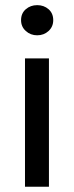

<svg xmlns="http://www.w3.org/2000/svg" viewBox="-20 -722 286 743"><path d="M124 -585.4Q98.1 -585.4 79.8 -602.1Q61.5 -618.7 61.5 -644Q61.5 -670.4 79.8 -686.3Q98.1 -702.1 124 -702.1Q149.9 -702.1 168 -686.3Q186 -670.4 186 -644Q186 -618.7 168 -602.1Q149.9 -585.4 124 -585.4ZM76.7 -496.1H169.4V0.5H76.7Z"/></svg>

Font: Pyidaungsu Numbers
Style: Regular
Weight: 400
Designer: Sun Tun
Foundry: MCF
Version: Version 1.083; ttfautohint (v1.8.2)